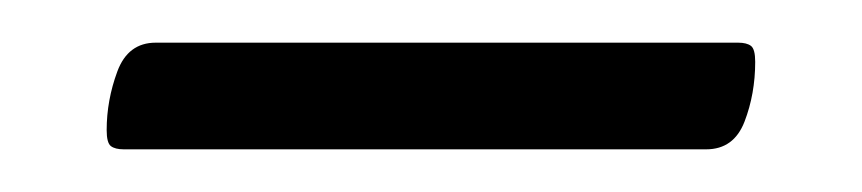

<svg xmlns="http://www.w3.org/2000/svg" viewBox="-20 -686 404 90"><path d="M38 -616Q34 -616 32 -617.5Q30 -619 30 -625Q30 -639 35 -652.5Q40 -666 53 -666H326Q330 -666 332 -664.5Q334 -663 334 -657Q334 -642 329 -629Q324 -616 311 -616Z"/></svg>

Font: Briem Hand Thin
Style: Regular
Weight: 100
Designer: Gunnlaugur SE Briem, Eben Sorkin
Foundry: Sorkin Type Co.
Version: Version 1.003